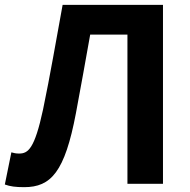

<svg xmlns="http://www.w3.org/2000/svg" viewBox="-28 -760 785 794"><path d="M72 14C183 14 240 -49 286 -292C306 -399 325 -504 345 -617H499V0H646V-740H231C204 -593 180 -451 150 -307C115 -144 88 -125 51 -125C38 -125 29 -127 19 -130L-8 3C14 11 36 14 72 14Z"/></svg>

Font: Genne Gothic Bold
Style: Regular
Weight: 700
Designer: Ryoko NISHIZUKA (kana & ideographs); Paul D. Hunt (Latin, Greek & Cyrillic); Wenlong ZHANG (bopomofo); Sandoll Communica
Foundry: Adobe Systems Incorporated
Version: Version 1.004;PS 1.004;hotconv 16.6.51;makeotf.lib2.5.65220